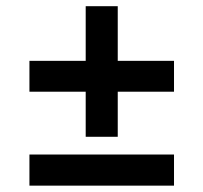

<svg xmlns="http://www.w3.org/2000/svg" viewBox="-20 -584 640 604"><path d="M249.6 -153.7V-295.5H72.6V-392.6H249.6V-564.5H350.4V-392.6H527.4V-295.5H350.4V-153.7ZM72.6 0V-97.9H527.4V0Z"/></svg>

Font: SourceCodeVF
Style: Italic
Weight: 200
Italic angle: -11°
Monospace: yes
Designer: Paul D. Hunt, Teo Tuominen
Foundry: Adobe
Version: Version 1.026;hotconv 1.1.0;makeotfexe 2.6.0